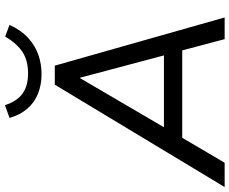

<svg xmlns="http://www.w3.org/2000/svg" viewBox="-122 -854 952 797"><g transform="rotate(-90 354.5 -456.0)"><path d="M-24 0 401 -705H480L680 0H590L538 -196L571 -176H148L191 -194L77 0ZM428 -600 215 -236 193 -252H551L527 -235L430 -600ZM445 -760Q400 -760 363 -775Q326 -790 300.5 -820Q275 -850 263 -893L316 -912Q332 -862 364 -839Q396 -816 448 -816Q500 -816 535 -838Q570 -860 601 -911L649 -893Q628 -846 596 -816.5Q564 -787 525.5 -773.5Q487 -760 445 -760Z"/></g></svg>

Font: Nunito Sans 12pt Medium
Style: Italic
Weight: 500
Italic angle: -9°
Designer: Vernon Adams
Foundry: Vernon Adams
Version: Version 3.101;gftools[0.9.27]